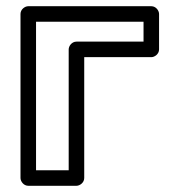

<svg xmlns="http://www.w3.org/2000/svg" viewBox="-20 -573 568 618"><path d="M442 -439H226.1C211 -439 201.1 -424.7 201.1 -414V-25H96V-503H442ZM467 -389C477.7 -389 492 -398.9 492 -414V-528C492 -538.7 482.1 -553 467 -553H71C60.3 -553 46 -543.1 46 -528V0C46 10.7 55.9 25 71 25H226.1C236.8 25 251.1 15.1 251.1 0V-389Z"/></svg>

Font: Asimov
Style: WidOu
Weight: 500
Designer: Google
Version: Version 2.000980; 2014